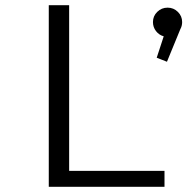

<svg xmlns="http://www.w3.org/2000/svg" viewBox="-20 -720 750 740"><path d="M246.5 -61.5H614V0H168V-700H246.5ZM682 -635Q682 -620 675 -607.5L623.5 -482L584 -497.5L611 -580Q593 -585 581.2 -600.2Q569.5 -615.5 569.5 -635Q569.5 -658 586 -674.2Q602.5 -690.5 626 -690.5Q649 -690.5 665.5 -674.2Q682 -658 682 -635Z"/></svg>

Font: League Mono Light
Style: Regular
Weight: 300
Width: 6
Designer: Tyler Finck
Foundry: The League of Moveable Type / Tyler Finck
Version: Version 2.210